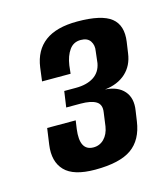

<svg xmlns="http://www.w3.org/2000/svg" viewBox="-66 -648 404 464"><g transform="rotate(-15 136.0 -415.5)"><path d="M117.6 -236.7Q63.6 -236.7 41.7 -259.6Q19.7 -282.5 25.4 -323.6L31.1 -364.1H102.5L99.5 -343.1Q92.6 -290.4 126.8 -289.8Q142.7 -289.5 154 -300.8Q165.2 -312.2 168.2 -331.2L172.9 -365.6Q175.8 -384.4 163.1 -392.2Q150.4 -400 124.3 -400H88.4L94.1 -439.8H123.2Q150.7 -439.8 167.9 -450.9Q185.1 -462 189.1 -484L192.5 -513.2Q195.1 -527.3 188.1 -538Q181.1 -548.6 164.2 -548.6Q146 -548.6 135.7 -534Q125.4 -519.5 122 -496.5L119.7 -476H48.3L52.7 -509.9Q58.4 -551.3 86.8 -572.6Q115.2 -593.9 167.6 -593.9Q228.5 -593.9 252.5 -574.8Q276.4 -555.7 270.7 -515.6L266.7 -488Q262.7 -457.7 242.7 -439.6Q222.7 -421.4 190.2 -417.8Q221.9 -415.9 237.6 -397.8Q253.4 -379.7 248.4 -349L244.7 -323.6Q238.3 -278.5 208.7 -257.6Q179.1 -236.7 117.6 -236.7Z"/></g></svg>

Font: Alumni Sans SC Thin
Style: Italic
Weight: 100
Italic angle: -8°
Designer: Robert E. Leuschke
Foundry: Robert E. Leuschke
Version: Version 1.016